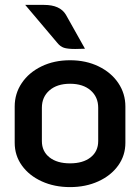

<svg xmlns="http://www.w3.org/2000/svg" viewBox="-20 -755 572 784"><path d="M40 -172V-320Q40 -373 69 -416Q98 -459 149.5 -484Q201 -509 266 -509Q331 -509 382.5 -484Q434 -459 463 -416Q492 -373 492 -320V-172Q492 -120 462.5 -79Q433 -38 381.5 -14.5Q330 9 266 9Q202 9 150.5 -14.5Q99 -38 69.5 -79Q40 -120 40 -172ZM381 -179V-315Q381 -359 350 -386Q319 -413 266 -413Q213 -413 182 -386Q151 -359 151 -315V-179Q151 -137 182 -112.5Q213 -88 266 -88Q319 -88 350 -112.5Q381 -137 381 -179ZM287 -555Q256 -555 241 -560Q226 -565 214 -580L83 -735H160Q225 -735 249 -695L327 -556Q311 -555 287 -555Z"/></svg>

Font: K2D SemiBold
Style: Regular
Weight: 600
Designer: Katatrad Aksorn Co.,Ltd.
Foundry: Cadson Demak Co.,Ltd.
Version: Version 1.000; ttfautohint (v1.6)